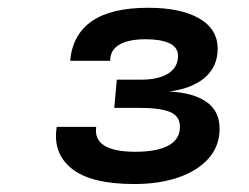

<svg xmlns="http://www.w3.org/2000/svg" viewBox="-20 -922 640 494"><path d="M325 -448.5Q214 -448.5 164.5 -488.2Q115 -528 126 -595.5H227.5Q223 -563 248.8 -547.2Q274.5 -531.5 328.5 -531.5Q383.5 -531.5 413.2 -547.5Q443 -563.5 443 -595.5Q443 -623.5 417.2 -634Q391.5 -644.5 338.5 -644.5H274L280.5 -717H343Q388 -717 413 -733Q438 -749 438 -778Q438 -800.5 415.8 -810.8Q393.5 -821 355 -821Q310 -821 286.5 -806.8Q263 -792.5 263.5 -765.5H160.5Q166.5 -833 216.2 -867.5Q266 -902 361.5 -902Q444.5 -902 492.2 -874.8Q540 -847.5 540 -796.5Q540 -751.5 507.8 -723Q475.5 -694.5 415.5 -686.5Q477.5 -683.5 511.2 -659.8Q545 -636 545 -591Q545 -546.5 516.8 -514.5Q488.5 -482.5 439 -465.5Q389.5 -448.5 325 -448.5Z"/></svg>

Font: Spline Sans Mono SemiBold
Style: Italic
Weight: 600
Italic angle: -4°
Monospace: yes
Version: Version 1.004